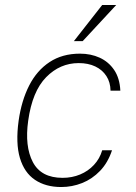

<svg xmlns="http://www.w3.org/2000/svg" viewBox="-20 -743 548 773"><path d="M226.5 10Q164 10 121 -18.8Q78 -47.5 60.2 -106.8Q42.5 -166 55 -257Q66.5 -338 97.5 -398.8Q128.5 -459.5 179.8 -493.2Q231 -527 302 -527Q345.5 -527 381.2 -510.8Q417 -494.5 439.5 -461.5Q462 -428.5 464.5 -378H425Q424.5 -412 408.2 -437Q392 -462 363.5 -475.5Q335 -489 297 -489Q221.5 -489 165.8 -432.2Q110 -375.5 93.5 -257Q79 -154 112.2 -90.5Q145.5 -27 232 -27Q270 -27 302.5 -40.5Q335 -54 358.2 -79Q381.5 -104 391.5 -138H431Q414.5 -88 382.8 -55Q351 -22 310.5 -6Q270 10 226.5 10ZM277.5 -577.5 391.5 -723H448L313 -577.5Z"/></svg>

Font: Public Sans Thin Thin
Style: Italic
Weight: 250
Italic angle: -8°
Version: Version 2.001